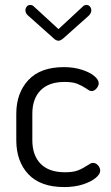

<svg xmlns="http://www.w3.org/2000/svg" viewBox="-20 -751 451 778"><path d="M331 -731Q338.8 -731 344.4 -724.5Q350 -718 350 -709Q350 -697 338 -686L237 -596Q225.3 -586 217.5 -586Q206.8 -586 197 -596L96 -686Q83 -696 83 -709Q83 -718 88.6 -724.5Q94.2 -731 102 -731Q111 -731 117 -725L217 -633L316 -725Q322 -731 331 -731ZM46 -183V-290Q46 -373.8 94.8 -426.4Q143.5 -479 239 -479Q278.9 -479 311.4 -468.5Q344 -458 362 -443Q380 -428 380 -413.7Q380 -403 371 -392.5Q362 -382 351 -382Q343 -382 330 -392Q312 -404 293 -411.5Q274 -419 241.7 -419Q178 -419 144.5 -385Q111 -351 111 -290.1V-183.3Q111 -121.4 144.7 -87.2Q178.4 -53 243 -53Q276.2 -53 295.6 -60.5Q315 -68 334.8 -81.2Q341 -85 346 -88Q351 -91 356.4 -91Q368.5 -91 377.2 -81Q386 -71 386 -59Q386 -45.1 367 -29.5Q348 -14 315.1 -3.5Q282.2 7 240 7Q144 7 95 -45Q46 -97 46 -183Z"/></svg>

Font: Dosis
Style: Regular
Weight: 400
Designer: Edgar Tolentino, Pablo Impallari, Igino Marini
Foundry: Edgar Tolentino, Pablo Impallari, Igino Marini
Version: Version 1.007;Glyphs 3.1.1 (3134)